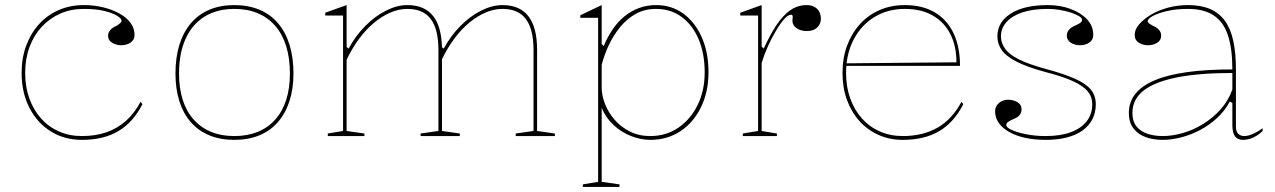

<svg xmlns="http://www.w3.org/2000/svg" viewBox="-20 -535 5015 755"><path d="M302 15Q233 15 179.5 -18.5Q126 -52 95.5 -111.5Q65 -171 65 -248Q65 -307 83 -355.5Q101 -404 133.5 -440Q166 -476 211 -495.5Q256 -515 310 -515Q349 -515 384.5 -506.5Q420 -498 448.5 -482.5Q477 -467 493 -445.5Q509 -424 509 -398Q509 -384 501.5 -375Q494 -366 482 -361.5Q470 -357 457 -357Q438 -357 421.5 -366.5Q405 -376 405 -395Q405 -406 413 -416Q421 -426 437 -433Q458 -445 458 -453Q458 -462 440.5 -473Q423 -484 390 -492Q357 -500 310 -500Q259 -500 217 -481.5Q175 -463 144 -429.5Q113 -396 96 -350Q79 -304 79 -248Q79 -193 95.5 -147.5Q112 -102 141.5 -69Q171 -36 212 -18Q253 0 302 0Q356 0 399 -15Q442 -30 475.5 -60Q509 -90 533 -135L540 -125Q522 -90 498.5 -63.5Q475 -37 445.5 -19.5Q416 -2 380 6.5Q344 15 302 15Z M901 -515Q956 -515 999.5 -497Q1043 -479 1073 -444Q1103 -409 1118.5 -359Q1134 -309 1134 -246Q1134 -185 1118 -136.5Q1102 -88 1072 -54Q1042 -20 999 -2.5Q956 15 901 15Q847 15 804 -2.5Q761 -20 731 -54Q701 -88 685.5 -136.5Q670 -185 670 -246Q670 -309 685.5 -359Q701 -409 731 -444Q761 -479 804 -497Q847 -515 901 -515ZM902 -500Q834 -500 785 -470Q736 -440 710 -383Q684 -326 684 -246Q684 -188 698.5 -142.5Q713 -97 741.5 -65Q770 -33 810 -16.5Q850 0 901 0Q953 0 993.5 -16.5Q1034 -33 1062.5 -65Q1091 -97 1105.5 -142.5Q1120 -188 1120 -246Q1120 -306 1105.5 -353Q1091 -400 1062.5 -433Q1034 -466 993.5 -483Q953 -500 902 -500Z M1269 0V-10L1329 -20V-474H1259V-485L1343 -515V-350L1351 -344Q1378 -394 1416 -432.5Q1454 -471 1497.5 -493Q1541 -515 1582 -515Q1616 -515 1641.5 -504Q1667 -493 1684 -471Q1701 -449 1709.5 -416Q1718 -383 1718 -338V-20L1788 -10V0H1634V-10L1704 -20V-338Q1704 -420 1674 -460Q1644 -500 1582 -500Q1549 -500 1516 -486Q1483 -472 1451.5 -446Q1420 -420 1392.5 -383Q1365 -346 1343 -300V-20L1413 -10V0ZM2008 0V-10L2078 -20V-338Q2078 -420 2048 -460Q2018 -500 1956 -500Q1923 -500 1890 -486Q1857 -472 1825.5 -446Q1794 -420 1766.5 -383Q1739 -346 1717 -300V-350L1725 -344Q1752 -394 1790 -432.5Q1828 -471 1871.5 -493Q1915 -515 1956 -515Q1990 -515 2015.5 -504Q2041 -493 2058 -471Q2075 -449 2083.5 -416Q2092 -383 2092 -338V-20L2162 -10V0Z M2272 200V190L2332 180V-465H2262V-475L2346 -515V-362L2354 -354Q2369 -390 2389.5 -420Q2410 -450 2436 -471Q2462 -492 2493 -503.5Q2524 -515 2560 -515Q2621 -515 2667 -481.5Q2713 -448 2739.5 -388.5Q2766 -329 2766 -251Q2766 -174 2736.5 -113.5Q2707 -53 2655.5 -19Q2604 15 2537 15Q2500 15 2461.5 0Q2423 -15 2392.5 -43.5Q2362 -72 2346 -111V180L2416 190V200ZM2537 0Q2599 0 2647 -32.5Q2695 -65 2723 -121.5Q2751 -178 2751 -251Q2751 -324 2727.5 -380Q2704 -436 2661 -468Q2618 -500 2560 -500Q2515 -500 2480 -480.5Q2445 -461 2418.5 -428.5Q2392 -396 2374 -357.5Q2356 -319 2346 -280V-190Q2346 -160 2359 -126.5Q2372 -93 2396.5 -64.5Q2421 -36 2456.5 -18Q2492 0 2537 0Z M2901 0V-10L2961 -20V-474H2891V-485L2975 -515V-352L2983 -344Q3000 -380 3015.5 -407.5Q3031 -435 3046 -454Q3072 -487 3097.5 -501Q3123 -515 3151 -515Q3169 -515 3181.5 -508.5Q3194 -502 3201 -490Q3208 -478 3208 -461Q3208 -449 3202 -438Q3196 -427 3184 -420Q3172 -413 3153 -413Q3137 -413 3124 -418Q3111 -423 3103.5 -432.5Q3096 -442 3096 -453Q3096 -457 3096.5 -459.5Q3097 -462 3097 -465Q3097 -468 3097 -470Q3097 -477 3091 -477Q3078 -477 3061.5 -457.5Q3045 -438 3028 -408Q3013 -383 2999 -351.5Q2985 -320 2975 -287V-20L3035 -10V0Z M3538 -515Q3607 -515 3655.5 -486.5Q3704 -458 3729.5 -404.5Q3755 -351 3755 -276H3307V-286L3741 -290Q3741 -355 3716.5 -402Q3692 -449 3647 -474.5Q3602 -500 3538 -500Q3471 -500 3418.5 -468Q3366 -436 3336.5 -379Q3307 -322 3307 -248Q3307 -193 3323.5 -147.5Q3340 -102 3369.5 -69Q3399 -36 3440 -18Q3481 0 3530 0Q3570 0 3604.5 -8.5Q3639 -17 3667.5 -33.5Q3696 -50 3719.5 -75.5Q3743 -101 3761 -135L3768 -125Q3750 -90 3726.5 -63.5Q3703 -37 3673.5 -19.5Q3644 -2 3608 6.5Q3572 15 3530 15Q3478 15 3434.5 -4.5Q3391 -24 3359.5 -59Q3328 -94 3310.5 -142Q3293 -190 3293 -248Q3293 -307 3311 -355.5Q3329 -404 3361.5 -440Q3394 -476 3439 -495.5Q3484 -515 3538 -515Z M4092 15Q4048 15 4011.5 7Q3975 -1 3948.5 -16Q3922 -31 3907.5 -51.5Q3893 -72 3893 -97Q3893 -111 3900.5 -121.5Q3908 -132 3920 -137.5Q3932 -143 3945 -143Q3958 -143 3970 -138.5Q3982 -134 3989.5 -126Q3997 -118 3997 -105Q3997 -93 3990 -83.5Q3983 -74 3970 -69Q3951 -61 3944 -55.5Q3937 -50 3937 -43Q3937 -34 3958.5 -24Q3980 -14 4015.5 -7Q4051 0 4092 0Q4150 0 4190.5 -15Q4231 -30 4253 -58Q4275 -86 4275 -125Q4275 -154 4257.5 -175.5Q4240 -197 4200 -215.5Q4160 -234 4090 -252Q4020 -271 3978.5 -292Q3937 -313 3919.5 -337.5Q3902 -362 3902 -392Q3902 -448 3954.5 -481.5Q4007 -515 4100 -515Q4149 -515 4189.5 -500Q4230 -485 4254.5 -459Q4279 -433 4279 -398Q4279 -384 4271.5 -375Q4264 -366 4252 -361.5Q4240 -357 4227 -357Q4217 -357 4208 -359.5Q4199 -362 4191.5 -366.5Q4184 -371 4179.5 -378.5Q4175 -386 4175 -395Q4175 -420 4207 -434Q4223 -441 4229 -446Q4235 -451 4235 -457Q4235 -464 4223 -471.5Q4211 -479 4191 -485.5Q4171 -492 4147.5 -496Q4124 -500 4100 -500Q4042 -500 4001 -486.5Q3960 -473 3938 -448.5Q3916 -424 3916 -392Q3916 -366 3932.5 -343Q3949 -320 3987.5 -301Q4026 -282 4092 -264Q4166 -244 4209 -224.5Q4252 -205 4270.5 -181.5Q4289 -158 4289 -125Q4289 -92 4275.5 -66Q4262 -40 4237 -22Q4212 -4 4175.5 5.5Q4139 15 4092 15Z M4651 -515Q4702 -515 4737.5 -500Q4773 -485 4796 -454Q4819 -423 4829.5 -375Q4840 -327 4840 -262V-37Q4840 -17 4849.5 -8.5Q4859 0 4872 0Q4889 0 4908.5 -9Q4928 -18 4945 -31V-20Q4934 -9 4921 -1Q4908 7 4894.5 11Q4881 15 4868 15Q4846 15 4836 0.5Q4826 -14 4826 -43Q4826 -76 4826 -91.5Q4826 -107 4826 -114.5Q4826 -122 4826 -130L4816 -136Q4797 -100 4767 -72Q4737 -44 4700.5 -24.5Q4664 -5 4625.5 5Q4587 15 4552 15Q4516 15 4486 4.5Q4456 -6 4437.5 -29.5Q4419 -53 4419 -91Q4419 -176 4520 -219Q4621 -262 4826 -262Q4826 -344 4808.5 -396.5Q4791 -449 4752.5 -474.5Q4714 -500 4651 -500Q4605 -500 4569 -491.5Q4533 -483 4513 -472Q4493 -461 4493 -451Q4493 -447 4499 -442.5Q4505 -438 4521 -430Q4546 -417 4546 -395Q4546 -376 4530 -366.5Q4514 -357 4494 -357Q4475 -357 4458.5 -367Q4442 -377 4442 -398Q4442 -419 4459.5 -439.5Q4477 -460 4506.5 -477.5Q4536 -495 4573.5 -505Q4611 -515 4651 -515ZM4826 -248Q4695 -248 4607.5 -230.5Q4520 -213 4476.5 -178.5Q4433 -144 4433 -91Q4433 -58 4449 -38Q4465 -18 4492 -9Q4519 0 4552 0Q4589 0 4630 -11.5Q4671 -23 4709.5 -46.5Q4748 -70 4779 -104Q4810 -138 4826 -183Z"/></svg>

Font: Kalnia Thin Thin
Style: Regular
Weight: 250
Version: Version 1.105